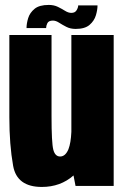

<svg xmlns="http://www.w3.org/2000/svg" viewBox="-20 -736 494 760"><path d="M279 0 271 -41.5Q219.5 4 145.5 4Q47 4 32 -79.5Q17 -163 17 -272V-597.5H184V-276Q184 -170.5 191 -143.5Q198 -116.5 218 -116.5Q239 -116.5 251 -145.5Q260.5 -170 262.5 -214V-597.5H430V0ZM279.5 -621.5Q258.5 -621.5 242.5 -629.8Q226.5 -638 213.8 -646.2Q201 -654.5 189.5 -654.5Q172.5 -654.5 167.5 -644.2Q162.5 -634 162.5 -625H85Q85 -643 91.5 -664.2Q98 -685.5 116.8 -701Q135.5 -716.5 173 -716.5Q193.5 -716.5 209.2 -708.8Q225 -701 237.8 -693Q250.5 -685 262.5 -685Q277 -685 283.2 -695.5Q289.5 -706 289.5 -714.5H366Q366 -697 359.5 -675.2Q353 -653.5 334.5 -637.5Q316 -621.5 279.5 -621.5Z"/></svg>

Font: Anybody Condensed ExtraBold
Style: Regular
Weight: 800
Width: 3
Designer: Tyler Finck
Foundry: Etcetera Type Company
Version: Version 1.010; ttfautohint (v1.8.3) -l 8 -r 50 -G 200 -x 14 